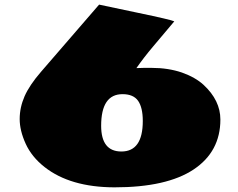

<svg xmlns="http://www.w3.org/2000/svg" viewBox="-20 -782 1020 824"><path d="M501 -131.8Q592.8 -131.8 592.8 -262.7Q592.8 -320.3 572.8 -349.1Q552.7 -377.9 505.9 -377.9Q414.1 -377.9 414.1 -242.2Q414.1 -131.8 501 -131.8ZM405.3 -762.2Q433.6 -755.9 574 -726.6Q714.4 -697.3 728 -690.4Q722.2 -683.6 698.2 -655Q674.3 -626.5 635.7 -580.8Q597.2 -535.2 565.4 -489.7Q578.1 -490.7 597.7 -490.7H630.4Q702.1 -490.7 760.7 -470.7Q818.4 -450.2 853.5 -418Q925.8 -351.1 925.8 -269Q925.8 -130.9 810.5 -54.4Q695.3 22 471.2 22Q281.2 21.5 170.9 -65.4Q115.7 -108.9 90.1 -165.3Q64.5 -221.7 64.5 -271.2Q64.5 -320.8 85.4 -368.7Q106.4 -416.5 155.8 -473.6Z"/></svg>

Font: Seymour One
Style: Book
Weight: 400
Designer: vernon adams
Foundry: vernon adams
Version: Version 1.000; ttfautohint (v0.93) -l 8 -r 50 -G 200 -x 0 -w